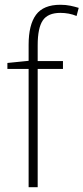

<svg xmlns="http://www.w3.org/2000/svg" viewBox="-20 -785 350 805"><path d="M244 -496H138V0H100V-496H11V-521L100 -530V-597Q100 -681 131 -723Q162 -765 233 -765Q256 -765 275 -761Q294 -757 310 -752L301 -718Q270 -731 233 -731Q181 -731 159.5 -699.5Q138 -668 138 -595V-529H244Z"/></svg>

Font: Noto Sans Arabic UI SmCn XLt
Style: Regular
Weight: 200
Width: 4
Designer: Monotype Design Team, Nadine Chahine and Nizar Qandah
Foundry: Monotype Imaging Inc.
Version: Version 2.010; ttfautohint (v1.8.4.7-5d5b)